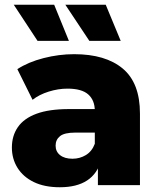

<svg xmlns="http://www.w3.org/2000/svg" viewBox="-20 -779 668 808"><path d="M392 0V-101L379 -126V-312Q379 -357 351.5 -381.5Q324 -406 264 -406Q225 -406 185 -393.5Q145 -381 117 -359L53 -488Q99 -518 163.5 -534.5Q228 -551 292 -551Q424 -551 496.5 -490.5Q569 -430 569 -301V0ZM232 9Q167 9 122 -13Q77 -35 53.5 -73Q30 -111 30 -158Q30 -208 55.5 -244.5Q81 -281 134 -300.5Q187 -320 271 -320H399V-221H297Q251 -221 232.5 -206Q214 -191 214 -166Q214 -141 233 -126Q252 -111 285 -111Q316 -111 341.5 -126.5Q367 -142 379 -174L405 -104Q390 -48 346.5 -19.5Q303 9 232 9ZM356 -607 255 -759H425L488 -607ZM138 -607 38 -759H208L270 -607Z"/></svg>

Font: Montserrat Thin ExtraBold
Style: Regular
Weight: 800
Version: Version 9.000